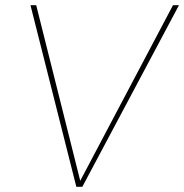

<svg xmlns="http://www.w3.org/2000/svg" viewBox="-20 -717 707 737"><path d="M273 0 97 -697H119L288 -23L644 -697H667L296 0Z"/></svg>

Font: Hanken Grotesk Thin
Style: Italic
Weight: 250
Italic angle: -8°
Designer: Alfredo Marco Pradil
Foundry: Hanken Design Co.
Version: Version 3.013